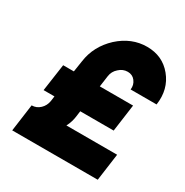

<svg xmlns="http://www.w3.org/2000/svg" viewBox="-165 -847 944 980"><g transform="rotate(30 307.5 -357.0)"><path d="M566 -160H267Q276 -177 281 -194Q286 -211 288 -228L292 -258H489L511 -418H315L324 -483Q328 -513 351 -533Q373 -554 402 -554Q430 -554 446 -533Q463 -511 459 -483H612Q626 -579 570 -647Q515 -714 424 -714Q333 -714 259 -647Q185 -578 172 -483L162 -418H99L76 -258H140L136 -228Q131 -199 111 -180Q90 -160 62 -160L40 0H544Z"/></g></svg>

Font: Unageo
Style: ExtraBold-Italic
Weight: 800
Designer: Richard Sepsi
Foundry: Richard Sepsi
Version: Version 2.000